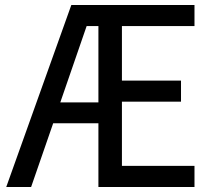

<svg xmlns="http://www.w3.org/2000/svg" viewBox="-20 -745 845 765"><path d="M754.9 -641.1H465.8V-423.8H701.2V-339.8H465.8V-84H754.9V0H372.1V-253.9H191.9L104 0H4.9L264.2 -725.1H754.9ZM220.2 -336.9H372.1V-641.1H325.2Z"/></svg>

Font: Stilu
Style: Regular
Weight: 400
Designer: Genilson Lima Santos
Foundry: Genilson Lima Santos
Version: Version 1.200;PS 001.200;hotconv 1.0.88;makeotf.lib2.5.64775